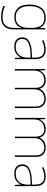

<svg xmlns="http://www.w3.org/2000/svg" viewBox="1246 -1824 818 3349"><g transform="rotate(90 1654.5 -149.0)"><path d="M290 -538Q363 -538 402.5 -509.5Q442 -481 463 -437H465L470 -528H492V25Q492 88 470.5 136.5Q449 185 401 212.5Q353 240 273 240Q212 240 167.5 229Q123 218 87 203V173Q123 190 170 202.5Q217 215 273 215Q379 215 422.5 163Q466 111 466 25V-17Q466 -46 466.5 -67Q467 -88 468 -117H466Q448 -55 399 -22.5Q350 10 276 10Q174 10 116.5 -57.5Q59 -125 59 -256Q59 -387 117 -462.5Q175 -538 290 -538ZM290 -513Q185 -513 135.5 -445Q86 -377 86 -256Q86 -138 135.5 -76.5Q185 -15 276 -15Q335 -15 372 -35.5Q409 -56 429.5 -89.5Q450 -123 458 -164Q466 -205 466 -246V-294Q466 -357 450 -406.5Q434 -456 396 -484.5Q358 -513 290 -513Z M847 -537Q929 -537 970 -492.5Q1011 -448 1011 -350V0H989L985 -103H983Q962 -57 917 -23.5Q872 10 791 10Q712 10 671.5 -28Q631 -66 631 -129Q631 -208 697.5 -247.5Q764 -287 882 -294L985 -300V-343Q985 -433 951 -472.5Q917 -512 847 -512Q807 -512 769.5 -503Q732 -494 689 -472L680 -498Q720 -516 761.5 -526.5Q803 -537 847 -537ZM884 -270Q782 -265 720.5 -232Q659 -199 659 -129Q659 -76 693 -45.5Q727 -15 791 -15Q891 -15 937.5 -72Q984 -129 985 -220V-275Z M1708 -538Q1776 -538 1820 -495Q1864 -452 1864 -361V0H1838V-360Q1838 -440 1800.5 -476.5Q1763 -513 1708 -513Q1633 -513 1585 -469.5Q1537 -426 1537 -325V0H1511V-360Q1511 -440 1473.5 -476.5Q1436 -513 1381 -513Q1335 -513 1296 -494Q1257 -475 1233.5 -433.5Q1210 -392 1210 -325V0H1184V-528H1205L1209 -432H1211Q1222 -457 1242 -481Q1262 -505 1296 -521.5Q1330 -538 1381 -538Q1436 -538 1475 -510Q1514 -482 1527 -429H1529Q1548 -478 1592.5 -508Q1637 -538 1708 -538Z M2560 -538Q2628 -538 2672 -495Q2716 -452 2716 -361V0H2690V-360Q2690 -440 2652.5 -476.5Q2615 -513 2560 -513Q2485 -513 2437 -469.5Q2389 -426 2389 -325V0H2363V-360Q2363 -440 2325.5 -476.5Q2288 -513 2233 -513Q2187 -513 2148 -494Q2109 -475 2085.5 -433.5Q2062 -392 2062 -325V0H2036V-528H2057L2061 -432H2063Q2074 -457 2094 -481Q2114 -505 2148 -521.5Q2182 -538 2233 -538Q2288 -538 2327 -510Q2366 -482 2379 -429H2381Q2400 -478 2444.5 -508Q2489 -538 2560 -538Z M3062 -537Q3144 -537 3185 -492.5Q3226 -448 3226 -350V0H3204L3200 -103H3198Q3177 -57 3132 -23.5Q3087 10 3006 10Q2927 10 2886.5 -28Q2846 -66 2846 -129Q2846 -208 2912.5 -247.5Q2979 -287 3097 -294L3200 -300V-343Q3200 -433 3166 -472.5Q3132 -512 3062 -512Q3022 -512 2984.5 -503Q2947 -494 2904 -472L2895 -498Q2935 -516 2976.5 -526.5Q3018 -537 3062 -537ZM3099 -270Q2997 -265 2935.5 -232Q2874 -199 2874 -129Q2874 -76 2908 -45.5Q2942 -15 3006 -15Q3106 -15 3152.5 -72Q3199 -129 3200 -220V-275Z"/></g></svg>

Font: Noto Sans Myanmar Thin
Style: Regular
Weight: 100
Designer: Monotype Design Team
Foundry: Monotype Imaging Inc.
Version: Version 2.107; ttfautohint (v1.8.4.7-5d5b)